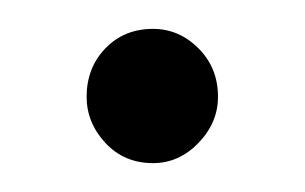

<svg xmlns="http://www.w3.org/2000/svg" viewBox="-20 -107 211 133"><path d="M86 6Q66 6 53 -8Q40 -22 40 -40Q40 -60 53 -73.5Q66 -87 86 -87Q104 -87 117.5 -73.5Q131 -60 131 -40Q131 -22 117.5 -8Q104 6 86 6Z"/></svg>

Font: Dosis
Style: Regular
Weight: 400
Designer: EdgarTolentino, PabloImpallari, IginoMarini
Foundry: EdgarTolentino, PabloImpallari, IginoMarini
Version: Version 3.001; ttfautohint (v1.8.2)